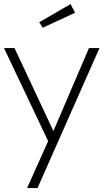

<svg xmlns="http://www.w3.org/2000/svg" viewBox="-20 -706 519 962"><path d="M0 -465.3H52.7L247.6 -49.3L425.8 -465.3H478.5L168 236.3H115.7L221.2 1ZM176.8 -594.7 333.5 -685.5 356 -642.1 193.8 -566.9Z"/></svg>

Font: Spartan MB Light
Style: Regular
Weight: 300
Designer: Matt Bailey, Mirko Velimirovic
Foundry: Matt Bailey
Version: Version 1.005